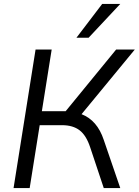

<svg xmlns="http://www.w3.org/2000/svg" viewBox="-20 -957 706 977"><path d="M49 0 161 -705H243L193 -391H314L571 -705H666L395 -376Q475 -345 508 -245L592 0H508L439 -207Q419 -268 385 -294Q351 -320 296 -320H182L131 0ZM369 -765 500 -937H592L431 -765Z"/></svg>

Font: Nunito Sans
Style: Italic
Weight: 400
Italic angle: -9°
Designer: Vernon Adams
Foundry: Vernon Adams
Version: Version 3.006; ttfautohint (v1.8.3)